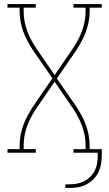

<svg xmlns="http://www.w3.org/2000/svg" viewBox="-20 -755 540 949"><path d="M303 174V156H323Q342 156 361 152.5Q380 149 396.5 140.5Q413 132 426.5 118.5Q440 105 448.5 88Q457 71 460 52.5Q463 34 463 15V0H343V-18H403V-37Q403 -61 398.5 -85.5Q394 -110 385.5 -133Q377 -156 365.5 -177.5Q354 -199 340 -220L250 -351L160 -220Q146 -199 134.5 -177.5Q123 -156 114.5 -133Q106 -110 101.5 -85.5Q97 -61 97 -37V-18H157V0H17V-18H77V-37Q77 -63 82 -88.5Q87 -114 96 -138.5Q105 -163 117.5 -185.5Q130 -208 144 -230L239 -368L144 -505Q130 -527 117.5 -549.5Q105 -572 96 -596.5Q87 -621 82 -646.5Q77 -672 77 -698V-717H17V-735H157V-717H97V-698Q97 -674 101.5 -649.5Q106 -625 114.5 -602Q123 -579 134.5 -557.5Q146 -536 160 -515L250 -384L340 -515Q354 -536 365.5 -557.5Q377 -579 385.5 -602Q394 -625 398.5 -649.5Q403 -674 403 -698V-717H343V-735H483V-717H423V-698Q423 -672 418 -646.5Q413 -621 404 -596.5Q395 -572 382.5 -549.5Q370 -527 356 -505L261 -367L356 -230Q370 -208 382.5 -185.5Q395 -163 404 -138.5Q413 -114 418 -88.5Q423 -63 423 -37V-18H483V15Q483 36 479 57.5Q475 79 465.5 98Q456 117 440.5 132Q425 147 406 157Q387 167 366 170.5Q345 174 323 174Z"/></svg>

Font: Iosevka Curly Slab Thin
Style: Regular
Weight: 100
Monospace: yes
Designer: Belleve Invis
Foundry: Belleve Invis
Version: Version 22.1.2; ttfautohint (v1.8.4)